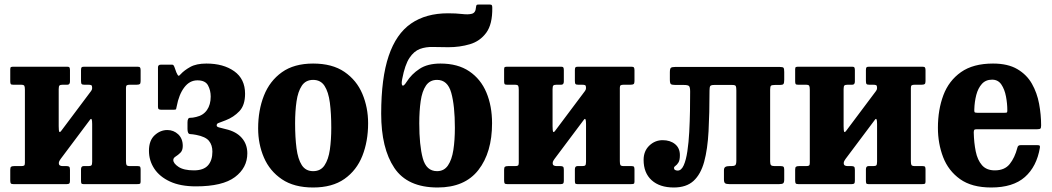

<svg xmlns="http://www.w3.org/2000/svg" viewBox="-20 -817 4670 852"><path d="M539 -102.5Q539 -89.5 541.5 -84.8Q544 -80 557 -80H591Q599.5 -80 601.8 -76.8Q604 -73.5 604 -65V-11Q604 -3 600.5 -1.5Q597 0 588.5 0H350.5Q342.5 0 341 -3.8Q339.5 -7.5 339.5 -15.5V-65.5Q339.5 -80 351 -80H372Q382 -80 385.5 -83.2Q389 -86.5 389 -99.5V-267Q389 -299.5 379 -285L249 -111.5Q246.5 -108 243.8 -103.2Q241 -98.5 241 -92.5Q241 -80 258.5 -80H275Q284 -80 287.2 -77Q290.5 -74 290.5 -63V-15Q290.5 -6 287.8 -3Q285 0 276.5 0H39.5Q30.5 0 28 -3.2Q25.5 -6.5 25.5 -16V-64Q25.5 -74.5 29.5 -77.2Q33.5 -80 43.5 -80H73.5Q83 -80 86.8 -82.2Q90.5 -84.5 90.5 -94V-418.5Q90.5 -431.5 88 -436.2Q85.5 -441 72.5 -441H38.5Q30 -441 27.8 -444Q25.5 -447 25.5 -456V-510Q25.5 -518 29 -519.5Q32.5 -521 41 -521H279Q286.5 -521 288.5 -517.2Q290.5 -513.5 290.5 -505.5V-455.5Q290.5 -441 279 -441H258Q248 -441 244.2 -437.8Q240.5 -434.5 240.5 -421.5V-257.5Q240.5 -237.5 243 -232.5Q245.5 -227.5 253 -238L384.5 -413.5Q389 -419.5 389 -426.5Q389 -437 385 -439Q381 -441 371 -441H354.5Q345.5 -441 342.5 -444Q339.5 -447 339.5 -458V-506Q339.5 -515 342 -518Q344.5 -521 353.5 -521H590Q599 -521 601.5 -517.5Q604 -514 604 -505V-457Q604 -446.5 600 -443.8Q596 -441 586 -441H556Q546.5 -441 542.8 -438.5Q539 -436 539 -427Z M641 -148Q641 -193.5 666.2 -216.8Q691.5 -240 722.5 -240Q750.5 -240 770.8 -221Q791 -202 791 -169.5Q791 -149.5 780.5 -139.2Q770 -129 759.5 -122.5Q749 -116 749 -107Q749 -92 772.2 -76.5Q795.5 -61 840.5 -61Q883 -61 902.8 -83Q922.5 -105 922.5 -144Q922.5 -173.5 907.2 -192Q892 -210.5 850.5 -218.5Q835 -221.5 823.5 -222Q812 -222.5 812 -245V-273.5Q812 -294.5 823.5 -294.2Q835 -294 850.5 -298Q882 -305 898.5 -328.8Q915 -352.5 915 -388.5Q915 -416 903 -438.2Q891 -460.5 856 -460.5Q821.5 -460.5 797.8 -429.2Q774 -398 764 -344.5Q762.5 -336.5 761.5 -333.2Q760.5 -330 751 -330H696.5Q688 -330 684.5 -332.5Q681 -335 681 -343V-518Q681 -530 693.5 -530H743Q748 -530 749.5 -528Q751 -526 753.5 -521L762.5 -496Q768.5 -482.5 771.8 -481Q775 -479.5 782 -488Q797.5 -505 824.5 -520Q851.5 -535 896 -535Q971.5 -535 1019.5 -500.8Q1067.5 -466.5 1067.5 -401Q1067.5 -350 1042.2 -323.5Q1017 -297 982 -283.5Q957 -273.5 949.2 -271Q941.5 -268.5 941.5 -260Q941.5 -254 953.5 -251.2Q965.5 -248.5 981.5 -244Q1028 -233.5 1052.8 -205.2Q1077.5 -177 1077.5 -136.5Q1077.5 -72.5 1022.5 -31.2Q967.5 10 849.5 10Q780.5 10 734.2 -11.5Q688 -33 664.5 -68.8Q641 -104.5 641 -148Z M1125.5 -247.5Q1125.5 -327.5 1151.2 -392.8Q1177 -458 1231 -496.5Q1285 -535 1369.5 -535Q1454.5 -535 1508.5 -498Q1562.5 -461 1588 -400.5Q1613.5 -340 1613.5 -270Q1613.5 -190 1588 -125.5Q1562.5 -61 1508.5 -23Q1454.5 15 1369.5 15Q1285 15 1231 -21.5Q1177 -58 1151.2 -117.8Q1125.5 -177.5 1125.5 -247.5ZM1289.5 -270Q1289.5 -207 1295.8 -159Q1302 -111 1319.2 -84.2Q1336.5 -57.5 1369.5 -57.5Q1403 -57.5 1420.2 -83.5Q1437.5 -109.5 1443.8 -153.2Q1450 -197 1450 -250Q1450 -313.5 1443.8 -361.2Q1437.5 -409 1420.2 -435.8Q1403 -462.5 1369.5 -462.5Q1336.5 -462.5 1319.2 -436.5Q1302 -410.5 1295.8 -367Q1289.5 -323.5 1289.5 -270Z M2164.5 -782.5Q2165.5 -709.5 2137.8 -671.8Q2110 -634 2065.2 -620.8Q2020.5 -607.5 1969.5 -607.5Q1933.5 -607.5 1901.8 -608.5Q1870 -609.5 1843.5 -599.8Q1817 -590 1797 -560Q1777 -530 1765 -467.5Q1760 -443.5 1765.5 -438Q1771 -432.5 1784.5 -454Q1806 -488 1841.8 -511.5Q1877.5 -535 1934.5 -535Q2011.5 -535 2062.5 -500.5Q2113.5 -466 2138.5 -406.2Q2163.5 -346.5 2163.5 -270Q2163.5 -140.5 2103 -62.8Q2042.5 15 1922 15Q1788 15 1729.8 -72Q1671.5 -159 1671.5 -312.5Q1671.5 -470.5 1704.8 -568.8Q1738 -667 1804 -712.5Q1870 -758 1968 -758Q2003.5 -758 2030.8 -754.8Q2058 -751.5 2074.2 -756Q2090.5 -760.5 2092 -783.5Q2093 -792 2094.8 -794.5Q2096.5 -797 2106 -797H2151.5Q2160 -797 2162.2 -794.2Q2164.5 -791.5 2164.5 -782.5ZM1840.5 -270Q1840.5 -172.5 1856 -115Q1871.5 -57.5 1919.5 -57.5Q1950.5 -57.5 1967.8 -82.8Q1985 -108 1991.8 -151.5Q1998.5 -195 1998.5 -250Q1998.5 -347.5 1982.5 -405Q1966.5 -462.5 1919.5 -462.5Q1887.5 -462.5 1870.2 -437.2Q1853 -412 1846.8 -368.5Q1840.5 -325 1840.5 -270Z M2730.5 -102.5Q2730.5 -89.5 2733 -84.8Q2735.5 -80 2748.5 -80H2782.5Q2791 -80 2793.2 -76.8Q2795.5 -73.5 2795.5 -65V-11Q2795.5 -3 2792 -1.5Q2788.5 0 2780 0H2542Q2534 0 2532.5 -3.8Q2531 -7.5 2531 -15.5V-65.5Q2531 -80 2542.5 -80H2563.5Q2573.5 -80 2577 -83.2Q2580.5 -86.5 2580.5 -99.5V-267Q2580.5 -299.5 2570.5 -285L2440.5 -111.5Q2438 -108 2435.2 -103.2Q2432.5 -98.5 2432.5 -92.5Q2432.5 -80 2450 -80H2466.5Q2475.5 -80 2478.8 -77Q2482 -74 2482 -63V-15Q2482 -6 2479.2 -3Q2476.5 0 2468 0H2231Q2222 0 2219.5 -3.2Q2217 -6.5 2217 -16V-64Q2217 -74.5 2221 -77.2Q2225 -80 2235 -80H2265Q2274.5 -80 2278.2 -82.2Q2282 -84.5 2282 -94V-418.5Q2282 -431.5 2279.5 -436.2Q2277 -441 2264 -441H2230Q2221.5 -441 2219.2 -444Q2217 -447 2217 -456V-510Q2217 -518 2220.5 -519.5Q2224 -521 2232.5 -521H2470.5Q2478 -521 2480 -517.2Q2482 -513.5 2482 -505.5V-455.5Q2482 -441 2470.5 -441H2449.5Q2439.5 -441 2435.8 -437.8Q2432 -434.5 2432 -421.5V-257.5Q2432 -237.5 2434.5 -232.5Q2437 -227.5 2444.5 -238L2576 -413.5Q2580.5 -419.5 2580.5 -426.5Q2580.5 -437 2576.5 -439Q2572.5 -441 2562.5 -441H2546Q2537 -441 2534 -444Q2531 -447 2531 -458V-506Q2531 -515 2533.5 -518Q2536 -521 2545 -521H2781.5Q2790.5 -521 2793 -517.5Q2795.5 -514 2795.5 -505V-457Q2795.5 -446.5 2791.5 -443.8Q2787.5 -441 2777.5 -441H2747.5Q2738 -441 2734.2 -438.5Q2730.5 -436 2730.5 -427Z M2836 -107.5Q2836 -146.5 2861.2 -170.8Q2886.5 -195 2920.5 -195Q2954 -195 2975.5 -177.5Q2997 -160 2997 -128.5Q2997 -106 2990.5 -95.8Q2984 -85.5 2977.5 -81.2Q2971 -77 2971 -72Q2971 -65 2976.2 -62.5Q2981.5 -60 2987 -60Q3003.5 -60 3014 -83.5Q3024.5 -107 3030.2 -145.8Q3036 -184.5 3038.5 -231.2Q3041 -278 3041.8 -325Q3042.5 -372 3042.5 -411Q3042.5 -429.5 3037.8 -434.8Q3033 -440 3015 -440H2977.5Q2961.5 -440 2957 -443.8Q2952.5 -447.5 2952.5 -464.5V-495.5Q2952.5 -512 2957 -516Q2961.5 -520 2977.5 -520H3439.5Q3454 -520 3457 -516Q3460 -512 3460 -497.5V-463Q3460 -448.5 3456.5 -444.2Q3453 -440 3441.5 -440H3419Q3405.5 -440 3401.5 -436.8Q3397.5 -433.5 3397.5 -419V-100.5Q3397.5 -88 3401.5 -84Q3405.5 -80 3417 -80H3444Q3453.5 -80 3456.8 -76.8Q3460 -73.5 3460 -63.5V-20.5Q3460 -7.5 3455.5 -3.8Q3451 0 3437.5 0H3216.5Q3203 0 3197.8 -3.8Q3192.5 -7.5 3192.5 -21V-61Q3192.5 -72.5 3198.8 -76.2Q3205 -80 3217.5 -80H3225Q3237 -80 3242.2 -83.5Q3247.5 -87 3247.5 -104.5V-415.5Q3247.5 -430.5 3245 -435.2Q3242.5 -440 3229.5 -440H3149.5Q3134.5 -440 3131.5 -434.8Q3128.5 -429.5 3128.5 -415Q3128.5 -314.5 3124.2 -234.8Q3120 -155 3104.8 -99.2Q3089.5 -43.5 3057.5 -14.2Q3025.5 15 2970 15Q2907.5 15 2871.8 -17.2Q2836 -49.5 2836 -107.5Z M4022 -102.5Q4022 -89.5 4024.5 -84.8Q4027 -80 4040 -80H4074Q4082.5 -80 4084.8 -76.8Q4087 -73.5 4087 -65V-11Q4087 -3 4083.5 -1.5Q4080 0 4071.5 0H3833.5Q3825.5 0 3824 -3.8Q3822.5 -7.5 3822.5 -15.5V-65.5Q3822.5 -80 3834 -80H3855Q3865 -80 3868.5 -83.2Q3872 -86.5 3872 -99.5V-267Q3872 -299.5 3862 -285L3732 -111.5Q3729.5 -108 3726.8 -103.2Q3724 -98.5 3724 -92.5Q3724 -80 3741.5 -80H3758Q3767 -80 3770.2 -77Q3773.5 -74 3773.5 -63V-15Q3773.5 -6 3770.8 -3Q3768 0 3759.5 0H3522.5Q3513.5 0 3511 -3.2Q3508.5 -6.5 3508.5 -16V-64Q3508.5 -74.5 3512.5 -77.2Q3516.5 -80 3526.5 -80H3556.5Q3566 -80 3569.8 -82.2Q3573.5 -84.5 3573.5 -94V-418.5Q3573.5 -431.5 3571 -436.2Q3568.5 -441 3555.5 -441H3521.5Q3513 -441 3510.8 -444Q3508.5 -447 3508.5 -456V-510Q3508.5 -518 3512 -519.5Q3515.5 -521 3524 -521H3762Q3769.5 -521 3771.5 -517.2Q3773.5 -513.5 3773.5 -505.5V-455.5Q3773.5 -441 3762 -441H3741Q3731 -441 3727.2 -437.8Q3723.5 -434.5 3723.5 -421.5V-257.5Q3723.5 -237.5 3726 -232.5Q3728.5 -227.5 3736 -238L3867.5 -413.5Q3872 -419.5 3872 -426.5Q3872 -437 3868 -439Q3864 -441 3854 -441H3837.5Q3828.5 -441 3825.5 -444Q3822.5 -447 3822.5 -458V-506Q3822.5 -515 3825 -518Q3827.5 -521 3836.5 -521H4073Q4082 -521 4084.5 -517.5Q4087 -514 4087 -505V-457Q4087 -446.5 4083 -443.8Q4079 -441 4069 -441H4039Q4029.5 -441 4025.8 -438.5Q4022 -436 4022 -427Z M4142 -250Q4142 -330 4166.2 -394.5Q4190.5 -459 4244.5 -497Q4298.5 -535 4386.5 -535Q4452.5 -535 4494.5 -510.2Q4536.5 -485.5 4559.2 -445.2Q4582 -405 4591 -356.5Q4600 -308 4600 -260.5Q4600 -249.5 4596.8 -246.5Q4593.5 -243.5 4582.5 -243.5H4315Q4306 -243.5 4303.5 -240.8Q4301 -238 4301 -229Q4302 -183.5 4309.8 -145.2Q4317.5 -107 4337.5 -84Q4357.5 -61 4394.5 -61Q4438 -61 4460.5 -89Q4483 -117 4494.5 -161Q4495.5 -166.5 4498.8 -169.8Q4502 -173 4510 -173H4582.5Q4591.5 -173 4593.5 -170.5Q4595.5 -168 4594.5 -161.5Q4580.5 -78 4528 -31.5Q4475.5 15 4378.5 15Q4292.5 15 4240.5 -22Q4188.5 -59 4165.2 -119.5Q4142 -180 4142 -250ZM4317 -316.5H4436.5Q4446.5 -316.5 4448.2 -318Q4450 -319.5 4450 -327.5Q4450 -357.5 4444 -389Q4438 -420.5 4423.5 -442Q4409 -463.5 4382.5 -463.5Q4354 -463.5 4337 -444.5Q4320 -425.5 4312.2 -395.5Q4304.5 -365.5 4303.5 -332Q4303 -323 4304.5 -319.8Q4306 -316.5 4317 -316.5Z"/></svg>

Font: Besley* Narrow
Style: Bold
Weight: 700
Width: 4
Designer: Owen Earl
Foundry: indestructible type*
Version: Version 3.000; ttfautohint (v1.8.3)